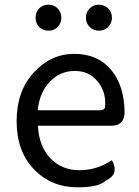

<svg xmlns="http://www.w3.org/2000/svg" viewBox="-20 -787 594 820"><path d="M311 13Q199 13 125 -64Q51 -141 51 -269Q51 -398 124 -477Q197 -557 297 -557Q398 -557 455 -488Q512 -420 512 -302Q508 -250 456 -250H142Q146 -163 195 -111Q245 -60 319 -60Q394 -60 458 -103Q491 -43 432 -16Q404 13 311 13ZM141 -316H407Q432 -316 429 -341Q432 -397 396 -440Q361 -484 299 -484Q237 -484 193 -438Q149 -393 141 -316ZM147 -672Q132 -688 132 -711Q132 -735 147 -751Q163 -767 187 -767Q211 -767 226 -751Q242 -735 242 -711Q242 -688 226 -672Q211 -656 187 -656Q163 -656 147 -672ZM402 -656Q379 -656 363 -672Q347 -688 347 -711Q347 -735 363 -751Q379 -767 402 -767Q426 -767 442 -751Q458 -735 458 -711Q458 -688 442 -672Q426 -656 402 -656Z"/></svg>

Font: Swei Toothpaste CJK TC
Style: Regular
Weight: 400
Version: Version 1.0